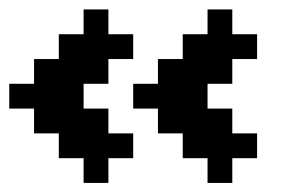

<svg xmlns="http://www.w3.org/2000/svg" viewBox="-20 -449 629 415"><path d="M428.6 -428.6H482.1V-375H535.7V-321.4H482.1V-267.9H428.6V-214.3H482.1V-160.7H535.7V-107.1H482.1V-53.6H428.6V-107.1H375V-160.7H321.4V-214.3H267.9V-267.9H321.4V-321.4H375V-375H428.6ZM160.7 -428.6H214.3V-375H267.9V-321.4H214.3V-267.9H160.7V-214.3H214.3V-160.7H267.9V-107.1H214.3V-53.6H160.7V-107.1H107.1V-160.7H53.6V-214.3H0V-267.9H53.6V-321.4H107.1V-375H160.7Z"/></svg>

Font: Jersey 10
Style: Regular
Weight: 400
Designer: Sarah Cadigan-Fried
Version: Version 1.000